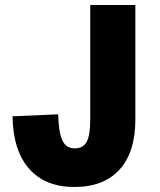

<svg xmlns="http://www.w3.org/2000/svg" viewBox="-20 -730 640 766"><path d="M277 16Q160 16 96 -57Q32 -130 30 -266L212 -274Q214 -201 229 -169.5Q244 -138 278 -138Q312 -138 326 -164.5Q340 -191 340 -252V-710H520V-252Q520 -123 457 -53.5Q394 16 277 16Z"/></svg>

Font: Geist Mono UltraBlack
Style: Regular
Weight: 900
Monospace: yes
Designer: Basement.studio, Andrés Briganti, Mateo Zaragoza
Foundry: Basement.studio, Vercel, Andrés Briganti, Guido Ferreyra, Mateo Zaragoza
Version: Version 1.400; ttfautohint (v1.8.4.7-5d5b)